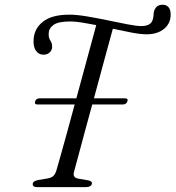

<svg xmlns="http://www.w3.org/2000/svg" viewBox="-20 -772 724 792"><path d="M285 -62Q279 -39.5 303 -35L344.5 -28Q361.5 -24 359 -14Q356 0 332.5 0H134.5Q114 0 115 -13.5Q116 -25.5 138.5 -29.5L176.5 -36Q191 -38.5 199.2 -45.5Q207.5 -52.5 212.5 -68.5Q219.5 -93 231.5 -135.2Q243.5 -177.5 258 -230.5Q272.5 -283.5 288 -341H135Q120.5 -341 125 -354Q129 -366.5 144 -366.5H295Q311 -424.5 326.2 -481.2Q341.5 -538 354.8 -586.5Q368 -635 377 -668.5Q346 -674.5 318.5 -679Q291 -683.5 270.5 -683.5Q221.5 -683.5 201.5 -669.8Q181.5 -656 181 -634Q179.5 -617 187.5 -605.2Q195.5 -593.5 195 -578Q195 -565.5 185 -555.8Q175 -546 158.5 -546.5Q139.5 -546.5 128.2 -562.8Q117 -579 118.5 -606.5Q120 -653 156.8 -682.2Q193.5 -711.5 266 -711.5Q297 -711.5 339.8 -704.2Q382.5 -697 426.5 -687.8Q470.5 -678.5 507 -671.5Q543.5 -664.5 562.5 -664.5Q600.5 -664.5 609 -688Q612.5 -697 613 -705.8Q613.5 -714.5 614.5 -722Q617.5 -735.5 626.2 -744Q635 -752.5 651.5 -752.5Q666 -752.5 675 -742.5Q684 -732.5 684 -712Q684 -675.5 656.8 -653Q629.5 -630.5 584.5 -630.5Q560.5 -630.5 523.5 -637.5Q486.5 -644.5 445.5 -653.5Q432 -605 411 -527.2Q390 -449.5 367.5 -366.5H495Q510 -366.5 505.5 -354Q501.5 -341 486 -341H360.5Q344 -281.5 329.2 -226.2Q314.5 -171 302.8 -128Q291 -85 285 -62Z"/></svg>

Font: Fraunces 9pt Light
Style: Italic
Weight: 300
Italic angle: -16°
Version: Version 1.000;[0bf87f6ff]